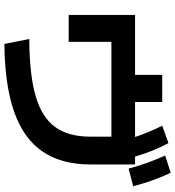

<svg xmlns="http://www.w3.org/2000/svg" viewBox="20 -838 823 904"><g transform="rotate(90 432.0 -386.5)"><path d="M624 -401.4V-499H177.7V-297.9H50.8V-610.4H333V-738.3H460.9V-610.4H625.5Q604.5 -674.3 572.3 -738.3L654.3 -767.6Q693.4 -695.3 717.8 -610.4H754.9V-401.4Q754.9 -263.7 693.8 -174.6Q632.8 -85.4 507.6 -41.3Q382.3 2.9 187.5 4.9L164.1 -112.3Q333 -113.3 432.9 -142.3Q532.7 -171.4 578.4 -233.9Q624 -296.4 624 -401.4ZM712.9 -752 793.9 -778.3Q813.5 -737.3 828.6 -695.1Q843.8 -652.8 857.4 -601.6L774.4 -580.1Q761.7 -627.4 747.1 -667.7Q732.4 -708 712.9 -752Z"/></g></svg>

Font: Pretendard GOV
Style: Bold
Weight: 700
Designer: Base glyphs from Inter by Rasmus Andersson; Hangeul glyphs from Noto Sans CJK(Source Han Sans) by Jang Soo-young and Kan
Foundry: Kil Hyung-jin
Version: Version 1.309